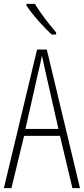

<svg xmlns="http://www.w3.org/2000/svg" viewBox="-20 -969 432 989"><path d="M160 -949H116V-941C147 -892 207 -828 246 -791H269V-802C232 -846 192 -895 160 -949ZM353 0H392L221 -714H171L0 0H39L104 -269H289ZM215 -596 281 -305H111L177 -597C185 -631 191 -654 196 -683C202 -654 207 -630 215 -596Z"/></svg>

Font: Noto Sans Telugu ExtraCondensed ExtraLight
Style: Regular
Weight: 200
Width: 2
Designer: Jelle Bosma - Monotype Design Team
Foundry: Monotype Imaging Inc.
Version: Version 2.005